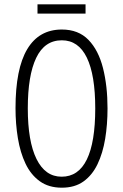

<svg xmlns="http://www.w3.org/2000/svg" viewBox="-20 -861 571 891"><path d="M479 -358Q479 -283 468 -216.5Q457 -150 432.5 -99Q408 -48 367.5 -19Q327 10 267 10Q206 10 164.5 -20Q123 -50 98.5 -101.5Q74 -153 63 -219.5Q52 -286 52 -359Q52 -542 106.5 -633Q161 -724 267 -724Q344 -724 390.5 -676Q437 -628 458 -545Q479 -462 479 -358ZM109 -358Q109 -205 149.5 -123Q190 -41 266 -41Q344 -41 383 -121Q422 -201 422 -358Q422 -513 383 -593.5Q344 -674 267 -674Q187 -674 148 -592.5Q109 -511 109 -358ZM377 -841V-798H154V-841Z"/></svg>

Font: Noto Sans Malayalam ExtraCondensed Light
Style: Regular
Weight: 300
Width: 2
Designer: Jelle Bosma - Monotype Design Team
Foundry: Monotype Imaging Inc.
Version: Version 2.104; ttfautohint (v1.8.4.7-5d5b)